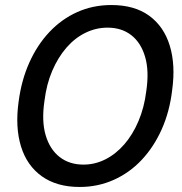

<svg xmlns="http://www.w3.org/2000/svg" viewBox="-20 -732 723 764"><path d="M297 12Q206 12 146.5 -30.5Q87 -73 63.5 -149.5Q40 -226 54 -327Q65 -412 96.5 -482.5Q128 -553 176.5 -604.5Q225 -656 287.5 -684Q350 -712 423 -712Q515 -712 573.5 -669.5Q632 -627 655.5 -550.5Q679 -474 665 -373Q655 -288 623.5 -217.5Q592 -147 543.5 -95.5Q495 -44 432 -16Q369 12 297 12ZM312 -77Q358 -77 399.5 -98Q441 -119 474.5 -157.5Q508 -196 531 -250Q554 -304 562 -369Q574 -449 557.5 -505.5Q541 -562 502.5 -592Q464 -622 408 -622Q362 -622 320 -601.5Q278 -581 244.5 -542.5Q211 -504 188 -450.5Q165 -397 157 -331Q145 -251 161.5 -194.5Q178 -138 217 -107.5Q256 -77 312 -77Z"/></svg>

Font: DM Sans 36pt Medium
Style: Italic
Weight: 500
Italic angle: -10°
Designer: Colophon Foundry, Jonny Pinhorn
Foundry: Colophon Foundry
Version: Version 4.004;gftools[0.9.30]